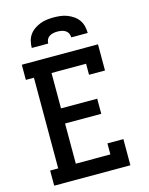

<svg xmlns="http://www.w3.org/2000/svg" viewBox="-138 -1041 876 1127"><g transform="rotate(-15 300.0 -477.5)"><path d="M48 0V-92H97V-643H48V-735H511V-576H414V-643H204V-428H424V-336H204V-92H414V-159H511V0ZM130 -815Q130 -836 135 -856.5Q140 -877 152 -894Q164 -911 181.5 -923Q199 -935 218.5 -942.5Q238 -950 258.5 -952.5Q279 -955 300 -955Q321 -955 341.5 -952.5Q362 -950 381.5 -942.5Q401 -935 418.5 -923Q436 -911 448 -894Q460 -877 465 -856.5Q470 -836 470 -815H370Q370 -828 364.5 -839.5Q359 -851 348.5 -857.5Q338 -864 325.5 -866.5Q313 -869 300 -869Q287 -869 274.5 -866.5Q262 -864 251.5 -857.5Q241 -851 235.5 -839.5Q230 -828 230 -815Z"/></g></svg>

Font: Iosevka Curly Slab SmBdEx
Style: Regular
Weight: 600
Width: 7
Monospace: yes
Designer: Belleve Invis
Foundry: Belleve Invis
Version: Version 11.1.0; ttfautohint (v1.8.3)